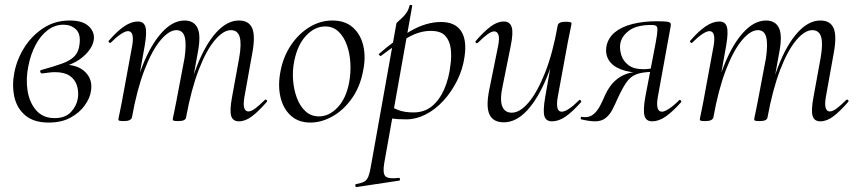

<svg xmlns="http://www.w3.org/2000/svg" viewBox="-20 -482 3469 777"><path d="M177 14Q117 14 82.5 -15Q48 -44 38 -90.5Q28 -137 38 -188Q48 -241 78 -289Q108 -337 155 -368Q202 -399 262 -399Q316 -399 340.5 -374.5Q365 -350 359 -318Q353 -285 318 -254Q283 -223 226 -209L241 -220Q296 -220 326 -189.5Q356 -159 348 -113Q344 -85 323 -55.5Q302 -26 265.5 -6Q229 14 177 14ZM201 -4Q244 -4 267 -28.5Q290 -53 295 -84Q299 -111 291.5 -135.5Q284 -160 262.5 -175Q241 -190 203 -190Q191 -190 179.5 -188.5Q168 -187 152 -185Q145 -184 143 -191Q141 -198 148 -199Q199 -213 232 -225Q265 -237 282 -255Q299 -273 302 -304Q307 -345 287 -363.5Q267 -382 237 -382Q202 -382 173 -360Q144 -338 124 -300Q104 -262 95 -216Q84 -164 91.5 -115.5Q99 -67 126.5 -35.5Q154 -4 201 -4Z M947 9Q922 9 915.5 -13Q909 -35 919 -89L948 -248Q958 -305 950 -332.5Q942 -360 914 -360Q884 -360 849.5 -319.5Q815 -279 784.5 -200Q754 -121 733 -7L722 -8Q742 -125 776.5 -213.5Q811 -302 855 -350.5Q899 -399 947 -399Q987 -399 1000.5 -368Q1014 -337 1001 -267L969 -89Q964 -59 968.5 -45Q973 -31 985 -31Q997 -31 1013.5 -43.5Q1030 -56 1051 -77Q1055 -81 1059 -77Q1063 -73 1059 -69Q1027 -32 1000 -11.5Q973 9 947 9ZM482 8Q467 8 463 6.5Q459 5 459 2Q459 -2 464 -24Q469 -46 473 -69L515 -297Q525 -356 498 -356Q487 -356 469 -344Q451 -332 429 -310Q426 -306 421.5 -310.5Q417 -315 421 -318Q455 -357 483.5 -376Q512 -395 538 -395Q562 -395 568.5 -373.5Q575 -352 566 -299L514 -7Q510 8 482 8ZM702 8Q688 8 683.5 6.5Q679 5 679 2Q679 -2 684.5 -26.5Q690 -51 694 -74L727 -248Q735 -305 727.5 -332.5Q720 -360 694 -360Q664 -360 629.5 -319Q595 -278 564.5 -198.5Q534 -119 514 -7L501 -8Q521 -125 555.5 -213Q590 -301 634.5 -350Q679 -399 727 -399Q765 -399 779.5 -368.5Q794 -338 780 -267L733 -7Q731 8 702 8Z M1236 14Q1188 14 1157 -14Q1126 -42 1115 -89Q1104 -136 1115 -193Q1126 -252 1157 -298.5Q1188 -345 1232 -372Q1276 -399 1325 -399Q1377 -399 1408.5 -370.5Q1440 -342 1450.5 -295.5Q1461 -249 1449 -193Q1437 -130 1403.5 -83Q1370 -36 1325.5 -11Q1281 14 1236 14ZM1271 -11Q1312 -11 1346.5 -47.5Q1381 -84 1393 -149Q1400 -186 1398 -225.5Q1396 -265 1384 -299Q1372 -333 1350 -354Q1328 -375 1296 -375Q1254 -375 1219 -338Q1184 -301 1171 -236Q1163 -197 1166 -158Q1169 -119 1181.5 -85.5Q1194 -52 1216.5 -31.5Q1239 -11 1271 -11Z M1423 275Q1419 276 1418 270Q1417 264 1421 263Q1443 259 1454 253Q1465 247 1471 231.5Q1477 216 1482 185L1584 -386Q1584 -389 1591 -395Q1598 -401 1608 -410.5Q1618 -420 1626 -432Q1634 -444 1637 -459Q1639 -463 1644 -462Q1649 -461 1648 -457L1535 178Q1528 219 1539.5 231Q1551 243 1593 238Q1597 236 1598.5 242Q1600 248 1595 249ZM1625 1Q1588 1 1569.5 -2Q1551 -5 1537 -8L1547 -60Q1566 -47 1591 -37Q1616 -27 1653 -27Q1698 -27 1728.5 -52.5Q1759 -78 1778 -121.5Q1797 -165 1803 -220Q1808 -254 1804 -285.5Q1800 -317 1782 -337Q1764 -357 1723 -357Q1677 -357 1630.5 -330Q1584 -303 1522 -256Q1519 -254 1515 -259Q1511 -264 1515 -265Q1575 -318 1639.5 -355.5Q1704 -393 1765 -393Q1821 -393 1845.5 -357Q1870 -321 1860 -253Q1853 -202 1830 -156Q1807 -110 1774.5 -74.5Q1742 -39 1703 -19Q1664 1 1625 1Z M2019 13Q1976 13 1961 -18.5Q1946 -50 1960 -119L1996 -297Q2002 -328 1997 -341.5Q1992 -355 1980 -355Q1969 -355 1952 -342.5Q1935 -330 1914 -309Q1910 -305 1906 -309Q1902 -313 1906 -317Q1939 -355 1966 -375Q1993 -395 2019 -395Q2043 -395 2050.5 -373Q2058 -351 2047 -297L2015 -138Q2002 -80 2012 -53Q2022 -26 2051 -26Q2084 -26 2119 -67Q2154 -108 2185.5 -187Q2217 -266 2237 -379L2250 -378Q2230 -261 2194.5 -173Q2159 -85 2114 -36Q2069 13 2019 13ZM2214 9Q2189 9 2183 -12.5Q2177 -34 2186 -87L2237 -379Q2240 -394 2269 -394Q2284 -394 2288.5 -392Q2293 -390 2293 -388Q2293 -384 2288 -361Q2283 -338 2278 -312L2237 -89Q2227 -30 2253 -30Q2265 -30 2283 -42Q2301 -54 2323 -76Q2326 -80 2330 -75.5Q2334 -71 2331 -68Q2296 -29 2268.5 -10Q2241 9 2214 9Z M2388 9Q2377 9 2363 7Q2349 5 2332 1Q2329 0 2330.5 -5.5Q2332 -11 2336 -9Q2340 -8 2349 -8Q2369 -8 2383.5 -21Q2398 -34 2409 -55Q2420 -76 2430 -100Q2447 -135 2469 -155Q2491 -175 2517 -183.5Q2543 -192 2571 -192L2576 -188Q2526 -188 2492 -201.5Q2458 -215 2443.5 -239Q2429 -263 2434 -294Q2441 -329 2468.5 -351.5Q2496 -374 2540 -385Q2584 -396 2637 -396Q2665 -396 2677.5 -394.5Q2690 -393 2693 -388.5Q2696 -384 2694 -375L2642 -89Q2632 -30 2659 -30Q2669 -30 2687.5 -42Q2706 -54 2728 -76Q2731 -80 2735 -75.5Q2739 -71 2736 -68Q2701 -29 2673.5 -10Q2646 9 2619 9Q2595 9 2588.5 -12.5Q2582 -34 2591 -87L2634 -312Q2640 -345 2640.5 -359.5Q2641 -374 2635 -377.5Q2629 -381 2616 -381Q2556 -381 2525.5 -358Q2495 -335 2490 -304Q2487 -284 2494 -260Q2501 -236 2522.5 -219Q2544 -202 2583 -202Q2606 -202 2630 -208L2624 -191Q2580 -191 2555.5 -181.5Q2531 -172 2514.5 -148Q2498 -124 2477 -78Q2468 -57 2457.5 -37Q2447 -17 2430.5 -4Q2414 9 2388 9Z M3300 9Q3275 9 3268.5 -13Q3262 -35 3272 -89L3301 -248Q3311 -305 3303 -332.5Q3295 -360 3267 -360Q3237 -360 3202.5 -319.5Q3168 -279 3137.5 -200Q3107 -121 3086 -7L3075 -8Q3095 -125 3129.5 -213.5Q3164 -302 3208 -350.5Q3252 -399 3300 -399Q3340 -399 3353.5 -368Q3367 -337 3354 -267L3322 -89Q3317 -59 3321.5 -45Q3326 -31 3338 -31Q3350 -31 3366.5 -43.5Q3383 -56 3404 -77Q3408 -81 3412 -77Q3416 -73 3412 -69Q3380 -32 3353 -11.5Q3326 9 3300 9ZM2835 8Q2820 8 2816 6.5Q2812 5 2812 2Q2812 -2 2817 -24Q2822 -46 2826 -69L2868 -297Q2878 -356 2851 -356Q2840 -356 2822 -344Q2804 -332 2782 -310Q2779 -306 2774.5 -310.5Q2770 -315 2774 -318Q2808 -357 2836.5 -376Q2865 -395 2891 -395Q2915 -395 2921.5 -373.5Q2928 -352 2919 -299L2867 -7Q2863 8 2835 8ZM3055 8Q3041 8 3036.5 6.5Q3032 5 3032 2Q3032 -2 3037.5 -26.5Q3043 -51 3047 -74L3080 -248Q3088 -305 3080.5 -332.5Q3073 -360 3047 -360Q3017 -360 2982.5 -319Q2948 -278 2917.5 -198.5Q2887 -119 2867 -7L2854 -8Q2874 -125 2908.5 -213Q2943 -301 2987.5 -350Q3032 -399 3080 -399Q3118 -399 3132.5 -368.5Q3147 -338 3133 -267L3086 -7Q3084 8 3055 8Z"/></svg>

Font: Cormorant
Style: Italic
Weight: 400
Italic angle: -10°
Designer: Christian Thalmann (Catharsis Fonts)
Foundry: Catharsis Fonts
Version: Version 4.000